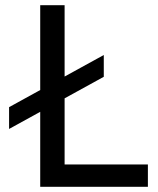

<svg xmlns="http://www.w3.org/2000/svg" viewBox="-20 -720 610 740"><path d="M135 -289 15 -223V-307L135 -373V-700H229V-425L380 -508V-424L229 -341V-86H550V0H135Z"/></svg>

Font: PT Root UI Medium
Style: Regular
Weight: 500
Designer: Vitaly Kuzmin
Foundry: ParaType Ltd.
Version: Version 2.001G